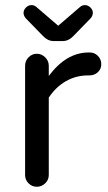

<svg xmlns="http://www.w3.org/2000/svg" viewBox="-20 -710 414 736"><path d="M144.5 -572.3 78.1 -640.6Q70.3 -650.4 70.3 -661.1Q70.3 -671.9 79.6 -681.2Q88.9 -690.4 100.6 -690.4Q111.3 -690.4 119.1 -683.6L203.1 -611.3L287.1 -683.6Q294.9 -690.4 305.7 -690.4Q317.4 -690.4 326.7 -681.2Q335.9 -671.9 335.9 -661.1Q335.9 -650.4 328.1 -640.6L261.7 -572.3Q243.2 -552.7 221.7 -552.7H184.6Q163.1 -552.7 144.5 -572.3ZM76.2 -39.1V-458Q76.2 -476.6 89.4 -490.2Q102.5 -503.9 121.1 -503.9Q139.6 -503.9 153.3 -490.2Q167 -476.6 167 -458V-418.9Q234.4 -508.8 319.3 -508.8H324.2Q342.8 -508.8 355.5 -495.6Q368.2 -482.4 368.2 -463.9Q368.2 -445.3 355 -433.1Q341.8 -420.9 322.3 -420.9H317.4Q271.5 -420.9 232.9 -398.9Q194.3 -377 167 -335.9V-39.1Q167 -20.5 153.3 -7.3Q139.6 5.9 121.1 5.9Q102.5 5.9 89.4 -7.3Q76.2 -20.5 76.2 -39.1Z"/></svg>

Font: jf-openhuninn-1.1
Style: Regular
Weight: 400
Designer: [Kosugi Maru]
      Designed by Motoya company      

      [Varela Round]
      Joe Prince(Latin component); Avraham Co
Foundry: justfont CO.,LTD.
Version: 1.1